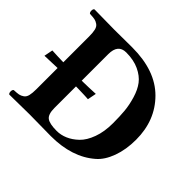

<svg xmlns="http://www.w3.org/2000/svg" viewBox="-150 -840 1034 1034"><g transform="rotate(45 367.0 -322.5)"><path d="M253.9 -119.1Q253.9 -71.3 274.4 -55.7Q294.9 -40 350.1 -40Q380.9 -40 411.4 -53Q441.9 -65.9 470.5 -93Q499 -120.1 517.1 -169.7Q535.2 -219.2 535.2 -284.2Q535.2 -335.9 531.5 -376Q527.8 -416 514.4 -460.9Q501 -505.9 478.5 -535.4Q456.1 -564.9 414.6 -584.5Q373 -604 315.9 -604Q253.9 -604 253.9 -528.8V-326.7Q309.1 -327.6 357.9 -330.1L348.1 -279.8Q340.8 -280.3 333.3 -280.8Q325.7 -281.2 318.1 -281.5Q310.5 -281.7 302.5 -282Q294.4 -282.2 286.4 -282.5Q278.3 -282.7 270.3 -283Q262.2 -283.2 253.9 -283.2ZM185.1 0 30.8 2Q23.9 -2.9 23.9 -15.4Q23.9 -27.8 30.8 -32.2Q55.7 -33.2 67.9 -35.6Q80.1 -38.1 92.5 -46.6Q105 -55.2 109.4 -73.5Q113.8 -91.8 113.8 -122.1V-283.2Q64.5 -282.2 17.1 -279.8L26.9 -330.1Q47.4 -329.1 69.3 -328.1Q91.3 -327.1 113.8 -326.7V-522.9Q113.8 -552.7 109.4 -571.3Q105 -589.8 92.5 -598.4Q80.1 -606.9 68.1 -609.4Q56.2 -611.8 30.8 -612.8Q23.9 -617.7 23.9 -630.4Q23.9 -643.1 30.8 -647Q144.5 -645 185.1 -645Q203.1 -645 247.6 -645.5Q292 -646 319.8 -646Q496.6 -646 591.3 -551Q686 -456.1 686 -309.1Q686 -233.9 664.1 -173.8Q642.1 -113.8 605 -82Q508.8 2 347.2 2Q327.1 2 266.1 1Q205.1 0 185.1 0Z"/></g></svg>

Font: Linux Libertine
Style: Bold
Weight: 700
Designer: Philipp H. Poll
Foundry: Philipp H. Poll
Version: Version 5.0.3